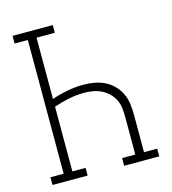

<svg xmlns="http://www.w3.org/2000/svg" viewBox="-109 -825 819 914"><g transform="rotate(-15 300.0 -367.5)"><path d="M37 0V-38H102V-697H37V-735H235V-697H145V-395Q183 -408 223 -415.5Q263 -423 303 -423Q330 -423 357 -418Q384 -413 408 -401Q432 -389 451 -369Q470 -349 481 -324.5Q492 -300 495 -273Q498 -246 498 -219V-38H563V0H390V-38H455V-219Q455 -241 453 -263Q451 -285 442 -305Q433 -325 417 -341Q401 -357 381.5 -367Q362 -377 340 -381Q318 -385 296 -385Q257 -385 219 -377Q181 -369 145 -357V-38H210V0Z"/></g></svg>

Font: Iosevka Etoile Extralight
Style: Regular
Weight: 200
Designer: Belleve Invis
Foundry: Belleve Invis
Version: Version 22.1.2; ttfautohint (v1.8.4)